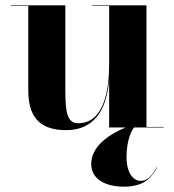

<svg xmlns="http://www.w3.org/2000/svg" viewBox="-20 -480 657 723"><path d="M226 -460H21V-458H86.5V-141C86.5 -54 116.5 10 228.5 10C351 10 383.5 -90 391 -180.5V0H453C388 27 323.5 72.5 323.5 137C323.5 197 380.5 223 446.5 223C532.5 223 556.5 178 571.5 150L570.5 149C553.5 179 538.5 201 509.5 201C480.5 201 456.5 169 456.5 112C456.5 60 469 21 484.5 0H596.5V-2H531.5V-460H326V-458H391V-237C391 -147 374 -16 274.5 -16C232.5 -16 226 -58 226 -142Z"/></svg>

Font: Bodoni* 96pt
Style: Bold
Weight: 700
Version: Version 2.3